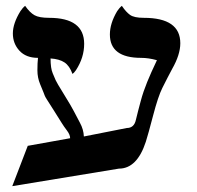

<svg xmlns="http://www.w3.org/2000/svg" viewBox="-20 -637 675 657"><path d="M463 -439Q356 -439 356 -519Q356 -557 381 -599Q389 -611 397 -617Q411 -596 425 -586Q439 -576 472 -576Q597 -576 597 -489Q597 -450 569 -401Q558 -380 554 -372.5Q550 -365 535.5 -336Q521 -307 504 -242Q487 -177 479 -152Q449 -60 387 -60L22 0L75 -138L220 -164Q220 -176 209 -190.5Q198 -205 191 -216.5Q184 -228 164 -259.5Q144 -291 139.5 -298Q135 -305 133 -310Q131 -315 129 -320.5Q127 -326 117.5 -348.5Q108 -371 108 -396.5Q108 -422 110 -439Q69 -439 46.5 -463.5Q24 -488 24 -522.5Q24 -557 50 -599Q58 -611 66 -617Q82 -594 98 -585Q114 -576 148 -576Q268 -576 268 -487Q268 -440 240 -397Q233 -387 228 -384Q218 -412 200.5 -423.5Q183 -435 153 -437Q153 -403 160.5 -386Q168 -369 170.5 -362.5Q173 -356 199 -314Q225 -272 233 -256Q241 -240 253.5 -217Q266 -194 267 -170L414 -199Q439 -199 445 -227Q449 -244 453 -259Q457 -274 461.5 -291Q466 -308 471.5 -324Q477 -340 483.5 -356Q490 -372 498 -390Q506 -408 517 -431Q488 -439 463 -439Z"/></svg>

Font: Cardo
Style: Regular
Weight: 400
Designer: David J. Perry
Foundry: David J. Perry
Version: Version 1.0451